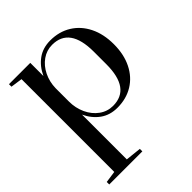

<svg xmlns="http://www.w3.org/2000/svg" viewBox="-221 -664 1083 1083"><g transform="rotate(-45 321.0 -122.0)"><path d="M21 263 91 253V-487L21 -497V-517H191V-412Q216 -466 258.5 -496.5Q301 -527 360 -527Q431 -527 485 -493.5Q539 -460 569 -399.5Q599 -339 599 -258Q599 -177 569 -116.5Q539 -56 485 -23Q431 10 360 10Q301 10 258.5 -20.5Q216 -51 191 -104V253L285 263V283H21ZM489 -208V-308Q489 -502 350 -502Q306 -502 270 -476.5Q234 -451 213 -408Q192 -365 191 -315V-208Q191 -157 211.5 -112.5Q232 -68 268.5 -41.5Q305 -15 350 -15Q489 -15 489 -208Z"/></g></svg>

Font: Prata
Style: Regular
Weight: 400
Designer: Ivan Petrov
Foundry: Cyreal
Version: Version 2.000